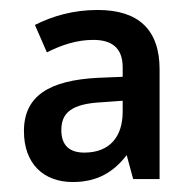

<svg xmlns="http://www.w3.org/2000/svg" viewBox="-20 -742 387 385"><path d="M176 -722C127 -722 86 -710 50 -692L74 -637C104 -652 134 -662 167 -662C203 -662 226 -647 226 -607V-588L177 -586C79 -581 28 -550 28 -479C28 -414 67 -377 126 -377C175 -377 208 -397 234 -431L247 -383H300V-603C300 -684 256 -722 176 -722ZM185 -537 226 -540V-518C226 -469 201 -436 149 -436C120 -436 103 -450 103 -481C103 -515 122 -534 185 -537Z"/></svg>

Font: Noto Sans Bengali SemiCondensed Medium
Style: Regular
Weight: 500
Width: 4
Designer: Joana Ranito - Universal Thirst; Jelle Bosma - Monotype Design Team
Foundry: Universal Thirst ehf.
Version: Version 3.000